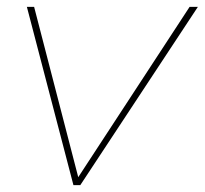

<svg xmlns="http://www.w3.org/2000/svg" viewBox="-20 -537 594 557"><path d="M554 -517 213 0H193L58 -517H79L207 -23L530 -517Z"/></svg>

Font: Montserrat Alternates Thin
Style: Italic
Weight: 250
Italic angle: -11.3°
Designer: Julieta Ulanovsky
Foundry: Julieta Ulanovsky
Version: Version 7.200